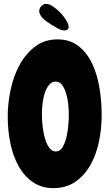

<svg xmlns="http://www.w3.org/2000/svg" viewBox="-20 -930 565 982"><path d="M252.9 32.2Q193.4 32.2 149.4 2.4Q105.5 -27.3 76.7 -77.6Q47.9 -127.9 33.7 -194.3Q19.5 -260.7 19.5 -334Q19.5 -402.3 34.7 -472.7Q49.8 -543 81.1 -599.6Q112.3 -656.2 160.2 -692.4Q208 -728.5 274.4 -728.5Q338.9 -728.5 382.3 -693.8Q425.8 -659.2 451.7 -604Q477.5 -548.8 488.8 -480.5Q500 -412.1 500 -343.8Q500 -267.6 484.9 -199.7Q469.7 -131.8 439 -80.1Q408.2 -28.3 361.8 2Q315.4 32.2 252.9 32.2ZM264.6 -512.7Q246.1 -512.7 232.9 -498Q219.7 -483.4 210.9 -459.5Q202.1 -435.5 198.2 -405.8Q194.3 -376 194.3 -345.7Q194.3 -311.5 198.7 -277.3Q203.1 -243.2 211.9 -215.8Q220.7 -188.5 233.9 -171.9Q247.1 -155.3 265.6 -155.3Q287.1 -155.3 299.8 -176.8Q312.5 -198.2 319.8 -228.5Q327.1 -258.8 329.6 -291Q332 -323.2 332 -344.7Q332 -371.1 328.6 -400.4Q325.2 -429.7 317.4 -454.6Q309.6 -479.5 296.9 -496.1Q284.2 -512.7 264.6 -512.7ZM331.1 -791Q331.1 -783.2 324.7 -778.8Q318.4 -774.4 310.5 -774.4Q293 -774.4 273.9 -785.6Q254.9 -796.9 241.2 -804.7Q232.4 -810.5 222.2 -817.4Q211.9 -824.2 202.6 -833Q193.4 -841.8 187 -852.1Q180.7 -862.3 180.7 -873Q180.7 -887.7 191.4 -898.9Q202.1 -910.2 216.8 -910.2Q231.4 -910.2 251 -897Q270.5 -883.8 288.6 -865.2Q306.6 -846.7 318.8 -826.2Q331.1 -805.7 331.1 -791Z"/></svg>

Font: Chewy
Style: Regular
Weight: 400
Version: Version 1.001